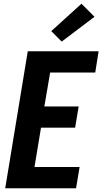

<svg xmlns="http://www.w3.org/2000/svg" viewBox="-20 -1010 549 1030"><path d="M8 0 129 -735H509L491 -621H249L218 -439H402L383 -325H200L165 -114H407L388 0ZM311 -787 255 -843 417 -990 487 -920Z"/></svg>

Font: Iosevka Curly Heavy Oblique
Style: Regular
Weight: 900
Italic angle: -9°
Monospace: yes
Designer: Belleve Invis
Foundry: Belleve Invis
Version: Version 11.1.0; ttfautohint (v1.8.3)